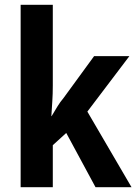

<svg xmlns="http://www.w3.org/2000/svg" viewBox="-20 -780 568 800"><path d="M200 -424Q200 -388 198 -359Q196 -330 194 -296H195Q210 -321 220 -337.5Q230 -354 245 -372L372 -546H519L344 -315L528 0H378L256 -226L200 -175V0H66V-760H200Z"/></svg>

Font: Noto Sans Kannada Condensed
Style: Bold
Weight: 700
Width: 3
Designer: Jelle Bosma - Monotype Design Team
Foundry: Monotype Imaging Inc.
Version: Version 2.005; ttfautohint (v1.8.4.7-5d5b)